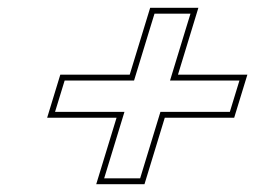

<svg xmlns="http://www.w3.org/2000/svg" viewBox="-20 -606 653 491"><path d="M390.3 -320 350.6 -190 338.4 -150H246.4L258.6 -190L298.3 -320H160.8H120.8L145.3 -400H185.3H322.8L362.8 -531L375.1 -571H467.1L454.8 -531L414.8 -400H552.3H592.3L567.8 -320H527.8ZM401.4 -305H578.9L612.6 -415H435.1L487.3 -586H364L311.7 -415H134.2L100.6 -305H278.1L226.1 -135H349.5Z"/></svg>

Font: Nordica Plus
Style: NordicaClassicLtExtOblOl
Weight: 300
Version: Version 1.01